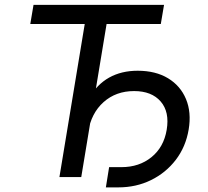

<svg xmlns="http://www.w3.org/2000/svg" viewBox="-20 -748 878 811"><path d="M107.9 -646.5 121.6 -727.5H672.9L659.2 -646.5H430.2L323.2 0H231L337.9 -646.5ZM427.2 43.5 440.9 -42H493.2Q567.9 -42 619.9 -84.2Q671.9 -126.5 684.1 -199.7Q696.8 -275.4 658.7 -319.3Q620.6 -363.3 546.4 -363.3Q469.7 -363.3 417.5 -316.7Q365.2 -270 352.1 -189.9H309.1Q323.2 -275.9 356.2 -333.5Q389.2 -391.1 440.9 -420.2Q492.7 -449.2 561.5 -449.2Q637.2 -449.2 689.7 -417.5Q742.2 -385.7 765.6 -329.6Q789.1 -273.4 776.9 -200.7Q764.6 -127.9 722.7 -73Q680.7 -18.1 617.9 12.7Q555.2 43.5 479.5 43.5Z"/></svg>

Font: Inter 16pt
Style: Italic
Weight: 400
Italic angle: -9.3988°
Version: Version 4.001;git-66647c0bb